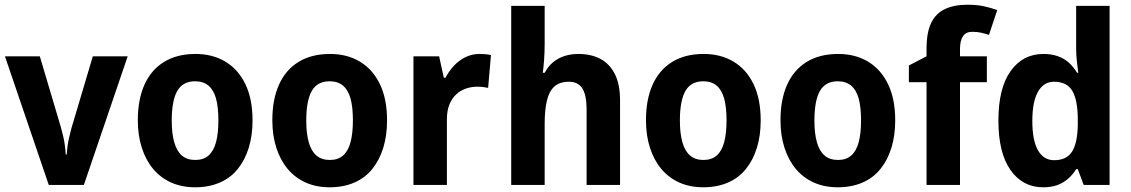

<svg xmlns="http://www.w3.org/2000/svg" viewBox="-20 -785 4800 815"><path d="M187 0 1 -546H149L239 -243Q244 -225 248.5 -205.5Q253 -186 255.5 -166.5Q258 -147 259 -129H263Q264 -145 266.5 -163.5Q269 -182 273.5 -201.5Q278 -221 283 -240L374 -546H522L336 0Z M1052 -274Q1052 -210 1036 -158Q1020 -106 989.5 -68Q959 -30 913 -10Q867 10 808 10Q752 10 707 -10Q662 -30 630.5 -67.5Q599 -105 582 -157.5Q565 -210 565 -275Q565 -362 593 -425Q621 -488 676 -522Q731 -556 810 -556Q882 -556 936.5 -523.5Q991 -491 1021.5 -428Q1052 -365 1052 -274ZM709 -273Q709 -219 719.5 -181.5Q730 -144 752 -125Q774 -106 809 -106Q844 -106 865.5 -125Q887 -144 897 -181.5Q907 -219 907 -274Q907 -330 897 -366.5Q887 -403 865 -421.5Q843 -440 808 -440Q756 -440 732.5 -399Q709 -358 709 -273Z M1623 -274Q1623 -210 1607 -158Q1591 -106 1560.5 -68Q1530 -30 1484 -10Q1438 10 1379 10Q1323 10 1278 -10Q1233 -30 1201.5 -67.5Q1170 -105 1153 -157.5Q1136 -210 1136 -275Q1136 -362 1164 -425Q1192 -488 1247 -522Q1302 -556 1381 -556Q1453 -556 1507.5 -523.5Q1562 -491 1592.5 -428Q1623 -365 1623 -274ZM1280 -273Q1280 -219 1290.5 -181.5Q1301 -144 1323 -125Q1345 -106 1380 -106Q1415 -106 1436.5 -125Q1458 -144 1468 -181.5Q1478 -219 1478 -274Q1478 -330 1468 -366.5Q1458 -403 1436 -421.5Q1414 -440 1379 -440Q1327 -440 1303.5 -399Q1280 -358 1280 -273Z M2015 -556Q2026 -556 2039.5 -555Q2053 -554 2064 -551L2052 -412Q2044 -414 2031.5 -415.5Q2019 -417 2007 -417Q1981 -417 1957.5 -409Q1934 -401 1916 -384Q1898 -367 1887.5 -341Q1877 -315 1877 -278V0H1735V-546H1844L1864 -455H1871Q1885 -482 1906 -505Q1927 -528 1955 -542Q1983 -556 2015 -556Z M2292 -600Q2292 -564 2289.5 -530Q2287 -496 2284 -476H2292Q2307 -504 2328.5 -521.5Q2350 -539 2377 -547.5Q2404 -556 2435 -556Q2490 -556 2529.5 -534.5Q2569 -513 2590.5 -469.5Q2612 -426 2612 -358V0H2470V-321Q2470 -381 2452 -409.5Q2434 -438 2395 -438Q2356 -438 2333.5 -418Q2311 -398 2301.5 -358Q2292 -318 2292 -259V0H2150V-760H2292Z M3209 -274Q3209 -210 3193 -158Q3177 -106 3146.5 -68Q3116 -30 3070 -10Q3024 10 2965 10Q2909 10 2864 -10Q2819 -30 2787.5 -67.5Q2756 -105 2739 -157.5Q2722 -210 2722 -275Q2722 -362 2750 -425Q2778 -488 2833 -522Q2888 -556 2967 -556Q3039 -556 3093.5 -523.5Q3148 -491 3178.5 -428Q3209 -365 3209 -274ZM2866 -273Q2866 -219 2876.5 -181.5Q2887 -144 2909 -125Q2931 -106 2966 -106Q3001 -106 3022.5 -125Q3044 -144 3054 -181.5Q3064 -219 3064 -274Q3064 -330 3054 -366.5Q3044 -403 3022 -421.5Q3000 -440 2965 -440Q2913 -440 2889.5 -399Q2866 -358 2866 -273Z M3780 -274Q3780 -210 3764 -158Q3748 -106 3717.5 -68Q3687 -30 3641 -10Q3595 10 3536 10Q3480 10 3435 -10Q3390 -30 3358.5 -67.5Q3327 -105 3310 -157.5Q3293 -210 3293 -275Q3293 -362 3321 -425Q3349 -488 3404 -522Q3459 -556 3538 -556Q3610 -556 3664.5 -523.5Q3719 -491 3749.5 -428Q3780 -365 3780 -274ZM3437 -273Q3437 -219 3447.5 -181.5Q3458 -144 3480 -125Q3502 -106 3537 -106Q3572 -106 3593.5 -125Q3615 -144 3625 -181.5Q3635 -219 3635 -274Q3635 -330 3625 -366.5Q3615 -403 3593 -421.5Q3571 -440 3536 -440Q3484 -440 3460.5 -399Q3437 -358 3437 -273Z M4169 -436H4055V0H3913V-436H3838V-507L3913 -546V-578Q3913 -648 3933 -688.5Q3953 -729 3992 -747Q4031 -765 4087 -765Q4125 -765 4156 -758.5Q4187 -752 4213 -742L4178 -637Q4163 -642 4145.5 -646Q4128 -650 4107 -650Q4080 -650 4067.5 -631Q4055 -612 4055 -577V-546H4169Z M4408 10Q4321 10 4269.5 -63Q4218 -136 4218 -273Q4218 -411 4270 -483.5Q4322 -556 4409 -556Q4443 -556 4470 -546.5Q4497 -537 4517 -519Q4537 -501 4552 -476H4557Q4554 -498 4551 -525.5Q4548 -553 4548 -580V-760H4690V0H4580L4555 -67H4548Q4534 -44 4514 -26.5Q4494 -9 4468.5 0.5Q4443 10 4408 10ZM4455 -105Q4508 -105 4531 -142Q4554 -179 4555 -256V-277Q4555 -358 4532.5 -398Q4510 -438 4454 -438Q4410 -438 4386 -395.5Q4362 -353 4362 -272Q4362 -189 4386 -147Q4410 -105 4455 -105Z"/></svg>

Font: Noto Sans Thai SemiCondensed
Style: Bold
Weight: 700
Width: 4
Designer: Monotype Design Team
Foundry: Monotype Imaging Inc.
Version: Version 2.001